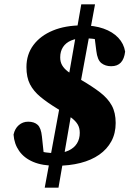

<svg xmlns="http://www.w3.org/2000/svg" viewBox="-20 -758 620 893"><path d="M188 115 267 -313H326L252 115ZM241 13Q177 13 134.5 -5Q92 -23 69 -56Q46 -89 43 -132Q49 -160 67.5 -176Q86 -192 111 -192Q139 -192 155 -177.5Q171 -163 175 -123L185 -29L117 -71Q136 -63 154.5 -57.5Q173 -52 193.5 -49Q214 -46 237 -46Q274 -46 299.5 -58Q325 -70 338 -91Q351 -112 351 -140Q351 -163 341.5 -179Q332 -195 313 -209.5Q294 -224 264 -242L246 -253Q200 -281 168 -307.5Q136 -334 119.5 -366Q103 -398 103 -446Q103 -505 135.5 -548.5Q168 -592 226 -616Q284 -640 362 -640Q419 -640 461.5 -625Q504 -610 530 -582.5Q556 -555 562 -518Q558 -484 542 -467Q526 -450 497 -450Q470 -450 451.5 -464.5Q433 -479 428 -521L418 -600L487 -559Q465 -568 446 -572Q427 -576 408.5 -578Q390 -580 370 -580Q335 -580 310.5 -569.5Q286 -559 273 -539Q260 -519 260 -491Q260 -470 269 -454.5Q278 -439 295.5 -425.5Q313 -412 339 -397L358 -386Q411 -355 446.5 -327.5Q482 -300 500 -267Q518 -234 518 -186Q518 -138 498 -101Q478 -64 441.5 -38.5Q405 -13 354 0Q303 13 241 13ZM284 -315 358 -738H422L344 -315Z"/></svg>

Font: Source Serif 4 Black
Style: Italic
Weight: 900
Italic angle: -12°
Designer: Frank Grießhammer
Foundry: Adobe Systems Incorporated
Version: Version 4.004;hotconv 1.0.116;makeotfexe 2.5.65601